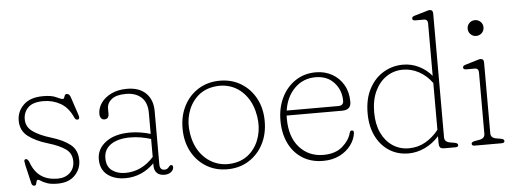

<svg xmlns="http://www.w3.org/2000/svg" viewBox="-49 -857 2682 1001"><g transform="rotate(-5 1292.0 -356.5)"><path d="M217.5 -18Q258 -18 282.5 -41Q307 -64 307 -100.5Q307 -142.5 275.2 -165.2Q243.5 -188 183 -206Q120 -224.5 81 -254.5Q42 -284.5 42 -337Q42 -384.5 77 -418.8Q112 -453 179.5 -453Q225 -453 248.2 -441.2Q271.5 -429.5 282 -429.5Q286.5 -429.5 288.5 -435.5Q290.5 -441.5 293.2 -447.5Q296 -453.5 304 -453.5Q316.5 -453.5 323 -436L355 -339.5Q362 -319 351 -316Q338.5 -312.5 331.5 -329Q308.5 -381 268 -404Q227.5 -427 179 -427Q123 -427 98.5 -402.2Q74 -377.5 74 -341Q74 -301 108.5 -276.5Q143 -252 202.5 -234Q266 -215 302.2 -186Q338.5 -157 338.5 -103.5Q338.5 -58 306.5 -25Q274.5 8 215.5 8Q182 8 161.5 0.8Q141 -6.5 130.5 -13.8Q120 -21 115.5 -21Q109.5 -21 107.5 -13.8Q105.5 -6.5 103.5 0.8Q101.5 8 94 8Q82 8 79 -6L56.5 -102Q53.5 -116 53 -123.5Q52.5 -131 58.5 -133Q71 -137.5 80 -113.5Q114.5 -18 217.5 -18Z M440.5 -100Q440.5 -154 487.5 -189.2Q534.5 -224.5 614.5 -224.5Q641 -224.5 669.5 -220Q698 -215.5 721.5 -208V-318.5Q721.5 -371.5 691.8 -399.2Q662 -427 610.5 -427Q560.5 -427 536 -407.5Q511.5 -388 511.5 -359.5V-331.5Q511.5 -304.5 487.5 -304.5Q476.5 -304.5 470.2 -313.2Q464 -322 464 -335Q464 -366 483 -392.8Q502 -419.5 536.5 -436.2Q571 -453 619 -453Q682.5 -453 717.5 -418.5Q752.5 -384 752.5 -324.5V-46Q752.5 -16 777.5 -16Q792 -16 800 -27.5Q803 -31 806 -34Q809 -37 813 -37Q823 -37 823 -25Q823 -11 809.5 -0.2Q796 10.5 775 10.5Q750 10.5 735.8 -2.8Q721.5 -16 721.5 -43V-54Q691 -23 652.5 -6.2Q614 10.5 571 10.5Q513 10.5 476.8 -17.8Q440.5 -46 440.5 -100ZM475 -102Q475 -58.5 503 -37.8Q531 -17 572.5 -17Q658 -17 721.5 -87.5V-181.5Q697.5 -189 670.2 -194Q643 -199 613 -199Q549.5 -199 512.2 -173.8Q475 -148.5 475 -102Z M1104.5 -453Q1167 -453 1215.5 -423.2Q1264 -393.5 1291.8 -341.5Q1319.5 -289.5 1319.5 -222.5Q1319.5 -154.5 1291.8 -102Q1264 -49.5 1215.5 -19.5Q1167 10.5 1104 10.5Q1041.5 10.5 993 -19.5Q944.5 -49.5 917 -101.8Q889.5 -154 889.5 -221.5Q889.5 -289 917 -341.2Q944.5 -393.5 993.2 -423.2Q1042 -453 1104.5 -453ZM1144.5 -19.5Q1195 -28.5 1229.2 -62.8Q1263.5 -97 1277.5 -146.8Q1291.5 -196.5 1282.5 -251.5Q1272.5 -312.5 1241.8 -354.5Q1211 -396.5 1165.5 -414.8Q1120 -433 1066 -423.5Q1014.5 -414.5 980 -380.2Q945.5 -346 931.2 -296.5Q917 -247 926 -192Q936 -130 967.5 -88.2Q999 -46.5 1045 -28.2Q1091 -10 1144.5 -19.5Z M1773 -283.5Q1773 -241.5 1726.5 -241.5H1436Q1435.5 -234 1435.5 -226Q1435.5 -129 1484.2 -74.8Q1533 -20.5 1609.5 -20.5Q1672 -20.5 1708.8 -52.2Q1745.5 -84 1755.5 -122Q1758.5 -134.5 1767.5 -134.5Q1779 -134.5 1777.5 -120Q1773.5 -87 1751.2 -57Q1729 -27 1691.8 -8.2Q1654.5 10.5 1606 10.5Q1542.5 10.5 1496.5 -19Q1450.5 -48.5 1426 -100Q1401.5 -151.5 1401.5 -218.5Q1401.5 -285 1427.5 -338.2Q1453.5 -391.5 1499.8 -422.2Q1546 -453 1607 -453Q1653.5 -453 1691.2 -432Q1729 -411 1751 -373Q1773 -335 1773 -283.5ZM1603 -427.5Q1538 -427.5 1493.5 -383.2Q1449 -339 1438.5 -267.5H1708Q1736 -267.5 1736 -292.5Q1736 -348.5 1700 -388Q1664 -427.5 1603 -427.5Z M1857.5 -216.5Q1857.5 -291.5 1885.8 -344.5Q1914 -397.5 1960.8 -425.2Q2007.5 -453 2063.5 -453Q2107.5 -453 2146.5 -433.5Q2185.5 -414 2212.5 -381.5V-655Q2212.5 -677.5 2192.5 -677.5H2147.5Q2132 -677.5 2132 -689Q2132 -698 2147.5 -702.5L2199 -717.5Q2207.5 -720 2214.5 -722.2Q2221.5 -724.5 2226 -724.5Q2243.5 -724.5 2243.5 -705.5V-57Q2243.5 -33 2271.5 -28L2297 -23.5Q2313.5 -20.5 2313.5 -10.5Q2313.5 0 2298 0H2242.5Q2224.5 0 2218.5 -6.2Q2212.5 -12.5 2212.5 -32.5V-65.5Q2180.5 -29.5 2138.5 -9.5Q2096.5 10.5 2052.5 10.5Q1995 10.5 1951 -18Q1907 -46.5 1882.2 -97.5Q1857.5 -148.5 1857.5 -216.5ZM1892 -218Q1892 -156 1913.2 -110.8Q1934.5 -65.5 1971.8 -40.8Q2009 -16 2056.5 -16Q2104 -16 2143.2 -38.5Q2182.5 -61 2212.5 -99V-344Q2183.5 -384 2143.8 -405.5Q2104 -427 2060 -427Q2013.5 -427 1975.2 -402Q1937 -377 1914.5 -330.2Q1892 -283.5 1892 -218Z M2456.5 -569Q2439.5 -569 2427.5 -581Q2415.5 -593 2415.5 -610.5Q2415.5 -627.5 2427.5 -639.5Q2439.5 -651.5 2456.5 -651.5Q2474.5 -651.5 2486.5 -639.5Q2498.5 -627.5 2498.5 -610.5Q2498.5 -593 2486.5 -581Q2474.5 -569 2456.5 -569ZM2485.5 -428V-57Q2485.5 -33 2513 -28L2539 -23.5Q2555.5 -20.5 2555.5 -10.5Q2555.5 0 2540 0H2399.5Q2384 0 2384 -10.5Q2384 -20.5 2400.5 -23.5L2426.5 -28Q2454.5 -33 2454.5 -57V-377.5Q2454.5 -400 2434.5 -400H2389.5Q2374 -400 2374 -411Q2374 -420.5 2389 -424.5L2440.5 -440Q2449.5 -442.5 2456.5 -444.8Q2463.5 -447 2468 -447Q2485.5 -447 2485.5 -428Z"/></g></svg>

Font: Fraunces 72pt S100 Thin
Style: Regular
Weight: 100
Version: Version 1.000; ttfautohint (v1.8.3)